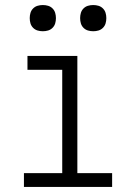

<svg xmlns="http://www.w3.org/2000/svg" viewBox="-20 -742 540 762"><path d="M75 0V-55H227V-465H89V-520H287V-55H425V0ZM350 -618Q339 -618 329 -621Q319 -624 311.5 -631.5Q304 -639 301 -649Q298 -659 298 -670Q298 -681 301 -691Q304 -701 311.5 -708.5Q319 -716 329 -719Q339 -722 350 -722Q361 -722 371 -719Q381 -716 388.5 -708.5Q396 -701 399 -691Q402 -681 402 -670Q402 -659 399 -649Q396 -639 388.5 -631.5Q381 -624 371 -621Q361 -618 350 -618ZM150 -618Q139 -618 129 -621Q119 -624 111.5 -631.5Q104 -639 101 -649Q98 -659 98 -670Q98 -681 101 -691Q104 -701 111.5 -708.5Q119 -716 129 -719Q139 -722 150 -722Q161 -722 171 -719Q181 -716 188.5 -708.5Q196 -701 199 -691Q202 -681 202 -670Q202 -659 199 -649Q196 -639 188.5 -631.5Q181 -624 171 -621Q161 -618 150 -618Z"/></svg>

Font: Iosevka Fixed Light
Style: Regular
Weight: 300
Monospace: yes
Designer: Belleve Invis
Foundry: Belleve Invis
Version: Version 32.3.0